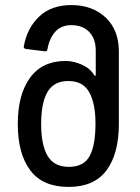

<svg xmlns="http://www.w3.org/2000/svg" viewBox="-20 -728 550 756"><path d="M50 -240Q50 -355 98 -421.5Q146 -488 239 -488Q269 -488 302 -473.5Q335 -459 351 -432Q353 -429 355 -429.5Q357 -430 357 -433V-529Q357 -576 331 -602.5Q305 -629 261 -629Q222 -629 198.5 -604Q175 -579 167 -535Q166 -525 156 -526L83 -535Q71 -537 74 -547Q87 -618 134.5 -663Q182 -708 261 -708Q344 -708 396 -659Q448 -610 448 -525V-240Q448 -123 399.5 -57.5Q351 8 250 8Q148 8 99 -57.5Q50 -123 50 -240ZM251 -71Q310 -71 333 -113.5Q356 -156 356 -242Q356 -320 331.5 -364.5Q307 -409 249 -409Q192 -409 167 -366Q142 -323 142 -240Q142 -157 167.5 -114Q193 -71 251 -71Z"/></svg>

Font: Barlow GEO Medium
Style: Regular
Weight: 500
Designer: Jeremy Tribby
Foundry: Tribby Type
Version: Version 1.408